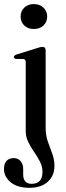

<svg xmlns="http://www.w3.org/2000/svg" viewBox="-36 -690 321 940"><path d="M129.5 -548Q100.5 -548 82.8 -565.2Q65 -582.5 65 -609Q65 -635.5 83 -652.8Q101 -670 129.5 -670Q158.5 -670 176.8 -652.5Q195 -635 195 -609Q195 -582.5 176.8 -565.2Q158.5 -548 129.5 -548ZM187.5 -64.5Q187.5 -27.5 198.2 3Q209 33.5 219.8 62.2Q230.5 91 230.5 123Q230.5 170.5 197.8 200Q165 229.5 108.5 229.5Q48.5 229.5 16 202.2Q-16.5 175 -16.5 137.5Q-16.5 111 -3.8 97.5Q9 84 31 84Q51.5 84 64.5 98.5Q77.5 113 77.5 136.5V164Q77.5 210 119.5 210Q172 209.5 172 151.5Q172 125 159.5 101Q147 77 130.8 53.5Q114.5 30 102.2 5Q90 -20 90 -48V-386Q90 -400 78.5 -401L42.5 -401.5Q32 -403 32 -411Q32 -418.5 44.5 -423L143.5 -454Q163 -460.5 171.5 -460.5Q187.5 -460.5 187.5 -443.5Z"/></svg>

Font: Fraunces 72pt
Style: Regular
Weight: 400
Version: Version 1.000;[0bf87f6ff]